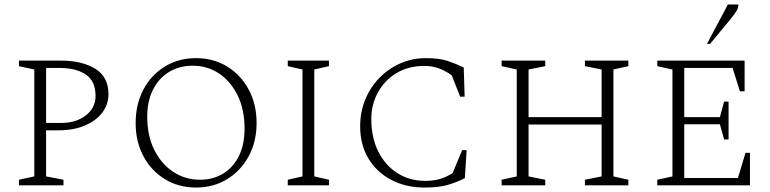

<svg xmlns="http://www.w3.org/2000/svg" viewBox="-20 -832 3457 862"><path d="M65 0V-25L134 -40V-520L65 -535V-560H251Q348 -560 407.5 -523.5Q467 -487 467 -409Q467 -362 438.5 -325.5Q410 -289 360 -268Q310 -247 244 -247H187V-40L265 -25V0ZM187 -527V-280H254Q322 -280 365.5 -314Q409 -348 409 -402Q409 -468 365 -497.5Q321 -527 248 -527Z M860 10Q782 10 720.5 -27.5Q659 -65 624 -130.5Q589 -196 589 -280Q589 -364 624 -430Q659 -496 720.5 -533.5Q782 -571 860 -571Q938 -571 999.5 -533.5Q1061 -496 1096.5 -430Q1132 -364 1132 -280Q1132 -196 1096.5 -130.5Q1061 -65 999.5 -27.5Q938 10 860 10ZM878 -25Q937 -25 982.5 -53Q1028 -81 1053 -132.5Q1078 -184 1078 -254Q1078 -340 1047 -403.5Q1016 -467 963.5 -502Q911 -537 845 -537Q785 -537 739 -509Q693 -481 667 -429.5Q641 -378 641 -308Q641 -222 673 -158.5Q705 -95 758.5 -60Q812 -25 878 -25Z M1272 0V-25L1338 -40V-520L1272 -535V-560H1457V-535L1391 -520V-40L1457 -25V0Z M1886 10Q1802 10 1736.5 -24.5Q1671 -59 1634 -120.5Q1597 -182 1597 -265Q1597 -330 1620 -385.5Q1643 -441 1683.5 -482.5Q1724 -524 1777.5 -547.5Q1831 -571 1892 -571Q1952 -571 1989.5 -558.5Q2027 -546 2062 -529L2066 -398H2046L2008 -494Q1977 -516 1947.5 -526Q1918 -536 1885 -536Q1813 -536 1759.5 -503.5Q1706 -471 1676.5 -416.5Q1647 -362 1647 -298Q1647 -214 1678.5 -151.5Q1710 -89 1764.5 -54.5Q1819 -20 1889 -20Q1929 -20 1958.5 -29.5Q1988 -39 2012 -55L2055 -158H2075L2067 -32Q2031 -14 1991 -2Q1951 10 1886 10Z M2232 0V-25L2300 -40V-520L2232 -535V-560H2428V-535L2353 -520V-306H2681V-520L2606 -535V-560H2801V-535L2734 -520V-40L2801 -25V0H2606V-25L2681 -40V-273H2353V-40L2428 -25V0Z M2931 0V-25L2999 -40V-520L2931 -535V-560H3323V-422H3302L3269 -527H3052V-306H3212L3231 -376H3251V-206H3231L3212 -274H3052V-33H3293L3327 -146H3347V0ZM3154 -635 3248 -812H3295Q3295 -797 3287 -783.5Q3279 -770 3262 -749L3168 -635Z"/></svg>

Font: Spectral SC ExtraLight
Style: Regular
Weight: 275
Designer: Jean-Baptiste Levee
Foundry: Production Type
Version: Version 2.001